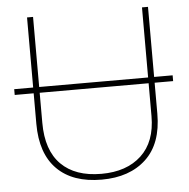

<svg xmlns="http://www.w3.org/2000/svg" viewBox="-52 -765 816 827"><g transform="rotate(-5 356.0 -352.0)"><path d="M698 -386H618V-252Q618 -123 547 -56.5Q476 10 355 10Q230 10 162.5 -57.5Q95 -125 95 -254V-386H13V-411H95V-714H121V-411H592V-714H618V-411H698ZM592 -386H121V-256Q121 -137 182 -76Q243 -15 356 -15Q465 -15 528.5 -74Q592 -133 592 -244Z"/></g></svg>

Font: Noto Sans UI Thin
Style: Regular
Weight: 250
Designer: Monotype Design Team
Foundry: Monotype Imaging Inc.
Version: Version 1.001